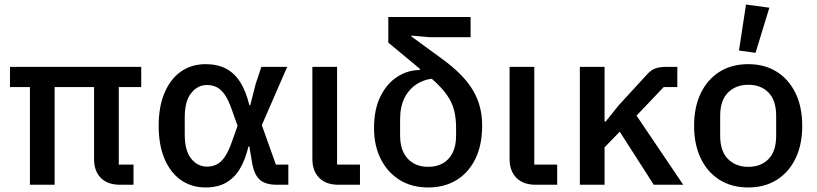

<svg xmlns="http://www.w3.org/2000/svg" viewBox="-20 -815 3602 847"><path d="M504 -431V-89H569V0H510Q454 0 424.5 -30.5Q395 -61 395 -112V-431H221V0H112V-431H24V-520H603V-431Z M1252 -89V0H1201Q1153 0 1128 -20.5Q1103 -41 1093 -92L1080 -169H1076Q1062 -109 1037.5 -69Q1013 -29 976 -8.5Q939 12 887 12Q825 12 778.5 -20.5Q732 -53 706 -114Q680 -175 680 -260Q680 -345 706 -406Q732 -467 778.5 -499.5Q825 -532 887 -532Q939 -532 976.5 -512.5Q1014 -493 1039.5 -453Q1065 -413 1080 -351H1084L1108 -445L1133 -520H1247L1135 -263L1197 -89ZM893 -80Q917 -80 936 -89.5Q955 -99 971 -122Q987 -145 1001 -184L1028 -260L1001 -336Q987 -375 971 -398Q955 -421 936 -430.5Q917 -440 893 -440Q852 -440 823.5 -404.5Q795 -369 795 -297V-222Q795 -150 823.5 -115Q852 -80 893 -80Z M1568 -89V0H1473Q1418 0 1388 -30.5Q1358 -61 1358 -114V-520H1467V-89Z M1900 -469Q1855 -467 1819.5 -444.5Q1784 -422 1764.5 -383Q1745 -344 1745 -288V-217Q1745 -171 1761 -140.5Q1777 -110 1804.5 -94.5Q1832 -79 1869 -79Q1906 -79 1933.5 -94.5Q1961 -110 1976.5 -140.5Q1992 -171 1992 -217V-250Q1992 -285 1986.5 -314Q1981 -343 1967.5 -369.5Q1954 -396 1930 -423Q1906 -450 1869 -481L1693 -627V-740H2056V-651H1874L1795 -658V-654L1921 -562Q1973 -525 2009 -489Q2045 -453 2066.5 -416.5Q2088 -380 2097.5 -341.5Q2107 -303 2107 -261Q2107 -176 2077.5 -115Q2048 -54 1994.5 -21Q1941 12 1869 12Q1796 12 1742.5 -21.5Q1689 -55 1659.5 -114Q1630 -173 1630 -250Q1630 -333 1658.5 -390Q1687 -447 1733 -476.5Q1779 -506 1832 -506V-525Z M2438 -89V0H2343Q2288 0 2258 -30.5Q2228 -61 2228 -114V-520H2337V-89Z M2864 0 2714 -234 2647 -165V0H2538V-520H2647V-279H2652L2709 -350L2831 -483Q2850 -505 2869.5 -512.5Q2889 -520 2918 -520H2968V-431H2908L2788 -305L2994 0Z M3281 12Q3208 12 3154.5 -21.5Q3101 -55 3071.5 -116Q3042 -177 3042 -260Q3042 -343 3071.5 -404Q3101 -465 3154.5 -498.5Q3208 -532 3281 -532Q3353 -532 3406.5 -498.5Q3460 -465 3489.5 -404Q3519 -343 3519 -260Q3519 -177 3489.5 -116Q3460 -55 3406.5 -21.5Q3353 12 3281 12ZM3281 -79Q3337 -79 3370.5 -113.5Q3404 -148 3404 -216V-304Q3404 -372 3370.5 -406.5Q3337 -441 3281 -441Q3226 -441 3191.5 -406.5Q3157 -372 3157 -304V-216Q3157 -148 3191.5 -113.5Q3226 -79 3281 -79ZM3374 -781 3313 -582 3240 -592 3271 -795Z"/></svg>

Font: IBM Plex Sans Medium
Style: Regular
Weight: 500
Designer: Mike Abbink, Paul van der Laan, Pieter van Rosmalen
Foundry: Bold Monday
Version: Version 3.201